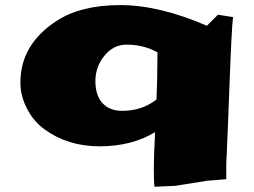

<svg xmlns="http://www.w3.org/2000/svg" viewBox="-20 -542 974 735"><path d="M448.2 -117.7Q523.4 -117.7 579.1 -161.1Q582 -213.4 583 -341.3Q530.8 -371.1 464.4 -371.1Q414.1 -371.1 379.6 -328.6Q345.2 -286.1 345.2 -231.7Q345.2 -177.2 372.1 -147.5Q398.9 -117.7 448.2 -117.7ZM573.7 -36.1Q483.9 18.1 361.6 18.1Q239.3 18.1 150.4 -46.9Q107.4 -78.1 83 -127Q58.1 -174.8 58.1 -225.6Q58.1 -372.6 197.3 -462.4Q290 -522.5 439.9 -522.5Q589.8 -522.5 772 -443.4L814.5 -485.8L841.3 -481.4Q854 -479 872.1 -476.6Q866.7 -435.1 858.6 -218.5Q850.6 -2 846.2 86.4V144Q834 145.5 808.8 147.2Q783.7 148.9 772.9 149.9L650.9 169.4L571.8 172.9Q568.8 159.2 568.8 106Q568.8 52.7 573.7 -36.1Z"/></svg>

Font: Seymour One
Style: Book
Weight: 400
Designer: vernon adams
Foundry: vernon adams
Version: Version 1.000; ttfautohint (v0.93) -l 8 -r 50 -G 200 -x 0 -w